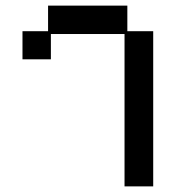

<svg xmlns="http://www.w3.org/2000/svg" viewBox="-20 -651 626 683"><path d="M423 12V-530H161V-440H60V-540H151V-631H433V-540H525V12Z"/></svg>

Font: Pixelify Sans
Style: Regular
Weight: 400
Designer: Stefie Justprince
Foundry: Typecalism Foundryline
Version: Version 1.000;February 13, 2025;FontCreator 15.0.0.3015 64-b